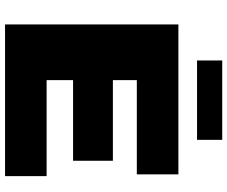

<svg xmlns="http://www.w3.org/2000/svg" viewBox="-90 -812 902 762"><g transform="rotate(90 361.0 -431.0)"><path d="M77 -688H672V-523H298V-428H618V-270H298V-165H679V0H77ZM220 -862H535V-762H220Z"/></g></svg>

Font: Archivo Black
Style: Regular
Weight: 400
Designer: Hector Gatti
Foundry: Omnibus-Type
Version: Version 1.101; ttfautohint (v1.8)